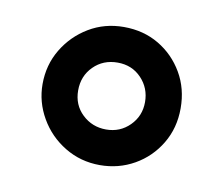

<svg xmlns="http://www.w3.org/2000/svg" viewBox="-45 -753 458 393"><g transform="rotate(10 183.5 -556.5)"><path d="M327 -556Q327 -515 307.5 -482.5Q288 -450 255.5 -431.5Q223 -413 184 -413Q144 -413 111 -433Q78 -453 59 -486Q40 -519 40 -556Q40 -596 59.5 -628.5Q79 -661 111.5 -680.5Q144 -700 184 -700Q225 -700 257 -681Q289 -662 308 -629.5Q327 -597 327 -556ZM184 -626Q154 -626 134 -606Q114 -586 114 -556Q114 -526 134.5 -506.5Q155 -487 184 -487Q213 -487 233 -507Q253 -527 253 -556Q253 -585 233.5 -605.5Q214 -626 184 -626Z"/></g></svg>

Font: Kulim Park SemiBold
Style: Regular
Weight: 600
Designer: Noponies / Dale Sattler
Foundry: Noponies
Version: Version 1.000; ttfautohint (v1.8.3)